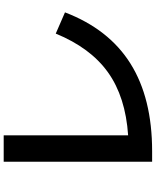

<svg xmlns="http://www.w3.org/2000/svg" viewBox="78 -890 844 1040"><g transform="rotate(-90 500.0 -370.0)"><path d="M144 -772H287V-98Q495 -112 628 -207Q761 -302 838 -490L953 -440Q862 -202 675 -85Q488 32 201 32H144Z"/></g></svg>

Font: Enso
Style: Bold
Weight: 700
Designer: Coji Morishita
Foundry: UNDERFOREST DESIGN
Version: Version 1.000